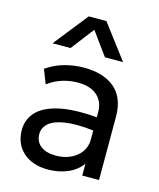

<svg xmlns="http://www.w3.org/2000/svg" viewBox="-115 -838 772 935"><g transform="rotate(15 271.0 -371.0)"><path d="M215 15Q137 15 90.2 -27Q43.5 -69 43.5 -140Q43.5 -190.5 77.5 -228.8Q111.5 -267 185.8 -284.8Q260 -302.5 380.5 -292.5V-318.5Q380.5 -370.5 346.5 -401.2Q312.5 -432 248 -432Q209 -432 171 -420.2Q133 -408.5 98.5 -383L70.5 -454Q115.5 -485 164 -497.5Q212.5 -510 257.5 -510Q359 -510 414.5 -462Q470 -414 470 -319V0H385.5V-60Q359.5 -23.5 314.5 -4.2Q269.5 15 215 15ZM131 -142.5Q131 -103.5 158.8 -82Q186.5 -60.5 235 -60.5Q297 -60.5 338.8 -94Q380.5 -127.5 380.5 -181.5V-226Q290 -236 235.2 -227Q180.5 -218 155.8 -195.5Q131 -173 131 -142.5ZM79 -585 215.5 -757H304.5L434.5 -585H343L258.5 -701L169.5 -585Z"/></g></svg>

Font: Geologica Light
Style: Regular
Weight: 300
Designer: Sindre Bremnes, Frode Helland
Foundry: Monokrom Skriftforlag AS
Version: Version 1.010; ttfautohint (v1.8.4.7-5d5b);gftools[0.9.28]